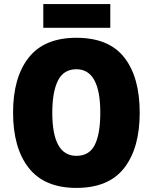

<svg xmlns="http://www.w3.org/2000/svg" viewBox="-20 -910 750 940"><path d="M192 -890V-774H520V-890ZM354 -725Q197 -725 120.5 -628Q44 -531 44 -359Q44 -185 121 -87.5Q198 10 354 10Q512 10 588 -87.5Q664 -185 664 -358Q664 -532 588.5 -628.5Q513 -725 354 -725ZM354 -571Q471 -571 471 -358Q471 -254 444 -200.5Q417 -147 354 -147Q236 -147 236 -358Q236 -461 264 -516Q292 -571 354 -571Z"/></svg>

Font: Noto Sans UI SemiCondensed Black
Style: Regular
Weight: 900
Width: 4
Designer: Monotype Design Team
Foundry: Monotype Imaging Inc.
Version: 1.001